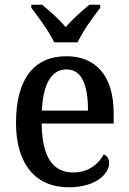

<svg xmlns="http://www.w3.org/2000/svg" viewBox="-20 -786 547 816"><path d="M210 -606H310C330 -651 377 -715 406 -753V-766H360C328 -740 287 -703 259 -671C232 -703 191 -740 159 -766H113V-753C142 -715 190 -651 210 -606ZM272 10C391 10 444 -50 444 -93C444 -112 433 -125 421 -130C399 -89 356 -53 292 -53C205 -53 159 -117 157 -261H463V-306C463 -464 387 -547 262 -547C126 -547 48 -452 48 -264C48 -91 129 10 272 10ZM354 -316H158C163 -429 198 -491 263 -491C329 -491 354 -422 354 -316Z"/></svg>

Font: Noto Serif Hebrew SemiCondensed Medium
Style: Regular
Weight: 500
Width: 4
Designer: Monotype Design Team
Foundry: Monotype Imaging Inc.
Version: Version 2.004